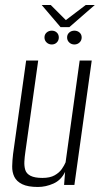

<svg xmlns="http://www.w3.org/2000/svg" viewBox="-20 -736 408 764"><path d="M131 8Q91 8 68.5 -3Q46 -14 37 -32.5Q28 -51 28.5 -74.5Q29 -98 32 -123L84 -495H132L81 -132Q78 -112 77 -93.5Q76 -75 80.5 -60Q85 -45 101.5 -36.5Q118 -28 149 -28Q179 -28 197.5 -38.5Q216 -49 226 -63.5Q236 -78 241 -90L297 -495H345L276 0H235L239 -52Q223 -19 192.5 -5.5Q162 8 131 8ZM186 -559Q174 -559 165.5 -567Q157 -575 157 -587Q157 -599 165.5 -606.5Q174 -614 186 -614Q198 -614 206 -606.5Q214 -599 214 -587Q214 -575 206 -567Q198 -559 186 -559ZM276 -559Q264 -559 255.5 -567Q247 -575 247 -587Q247 -599 255.5 -606.5Q264 -614 276 -614Q288 -614 296.5 -606.5Q305 -599 305 -587Q305 -575 296.5 -567Q288 -559 276 -559ZM221 -628 146 -716H182L242 -656L321 -716H357L256 -628Z"/></svg>

Font: Alumni Sans Thin Light
Style: Italic
Weight: 300
Italic angle: -8°
Version: Version 1.016